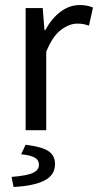

<svg xmlns="http://www.w3.org/2000/svg" viewBox="-20 -518 390 764"><path d="M82 0V-486H150L157 -398H160Q185 -444 220.5 -471Q256 -498 298 -498Q327 -498 350 -488L334 -416Q322 -420 312 -422Q302 -424 287 -424Q256 -424 222.5 -399Q189 -374 164 -312V0ZM34 226 26 186Q89 181 112 169.5Q135 158 135 138Q135 118 117 108.5Q99 99 64 96L82 58Q147 66 173 83.5Q199 101 199 135Q199 179 156.5 200.5Q114 222 34 226Z"/></svg>

Font: SourceSansPro
Style: Book
Weight: 400
Designer: Paul D. Hunt
Foundry: Adobe Systems Incorporated
Version: Version 2.021;PS 2.000;hotconv 1.0.86;makeotf.lib2.5.63406